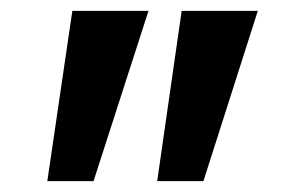

<svg xmlns="http://www.w3.org/2000/svg" viewBox="-20 -720 541 353"><path d="M113 -700H253L152 -387H67ZM314 -700H454L354 -387H269Z"/></svg>

Font: Jost* Semi
Style: Regular
Weight: 600
Version: Version 3.7